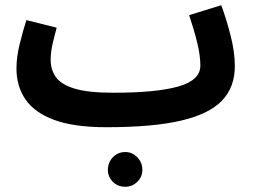

<svg xmlns="http://www.w3.org/2000/svg" viewBox="-20 -466 969 735"><path d="M388 21Q263 21 187.5 -7Q112 -35 77.5 -85.5Q43 -136 43 -204Q43 -248 56 -300Q69 -352 81 -389L197 -360Q189 -331 181.5 -299Q174 -267 174 -236Q174 -200 193.5 -171.5Q213 -143 265 -127Q317 -111 413 -111V-110V-111Q579 -111 663 -135Q747 -159 747 -215Q747 -254 734.5 -304.5Q722 -355 704 -408L827 -446Q846 -395 862.5 -331Q879 -267 879 -213Q879 -132 829.5 -80.5Q780 -29 672 -4Q564 21 388 21ZM460 249Q431 249 412 230Q393 211 393 184Q393 156 412 136Q431 116 460 116Q486 116 505.5 136Q525 156 525 184Q525 211 505.5 230Q486 249 460 249Z"/></svg>

Font: Noto Sans Arabic Cond
Style: Bold
Weight: 700
Width: 3
Designer: Monotype Design Team, Nadine Chahine, Nizar Qandah and Khaled Hosny
Foundry: Monotype Imaging Inc.
Version: Version 2.012; ttfautohint (v1.8.4.7-5d5b)